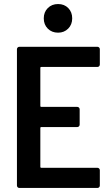

<svg xmlns="http://www.w3.org/2000/svg" viewBox="-20 -932 553 952"><path d="M463 -600H185Q180 -600 180 -595V-407Q180 -402 185 -402H363Q368 -402 371.5 -398.5Q375 -395 375 -390V-314Q375 -309 371.5 -305.5Q368 -302 363 -302H185Q180 -302 180 -297V-105Q180 -100 185 -100H463Q468 -100 471.5 -96.5Q475 -93 475 -88V-12Q475 -7 471.5 -3.5Q468 0 463 0H76Q71 0 67.5 -3.5Q64 -7 64 -12V-688Q64 -693 67.5 -696.5Q71 -700 76 -700H463Q468 -700 471.5 -696.5Q475 -693 475 -688V-612Q475 -607 471.5 -603.5Q468 -600 463 -600ZM197 -841Q197 -872 217 -892Q237 -912 268 -912Q299 -912 318.5 -892Q338 -872 338 -841Q338 -810 318 -790Q298 -770 268 -770Q237 -770 217 -790Q197 -810 197 -841Z"/></svg>

Font: Barlow Semi Condensed SemiBold
Style: Regular
Weight: 600
Width: 4
Designer: Jeremy Tribby
Foundry: Tribby Type
Version: Version 1.408